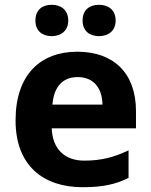

<svg xmlns="http://www.w3.org/2000/svg" viewBox="-20 -772 631 802"><path d="M128 -686C128 -642 158 -621 196 -621C233 -621 265 -642 265 -686C265 -732 233 -752 196 -752C158 -752 128 -732 128 -686ZM325 -686C325 -642 355 -621 394 -621C431 -621 463 -642 463 -686C463 -732 431 -752 394 -752C355 -752 325 -732 325 -686ZM303 -556C149 -556 45 -460 45 -269C45 -80 161 10 325 10C409 10 463 -2 517 -29V-144C456 -115 402 -101 332 -101C248 -101 199 -152 196 -236H548V-308C548 -467 454 -556 303 -556ZM304 -450C374 -450 407 -401 408 -335H199C205 -414 246 -450 304 -450Z"/></svg>

Font: Noto Kufi Arabic
Style: Bold
Weight: 700
Designer: Monotype Design Team, David Williams, Khaled Hosny
Foundry: Google LLC
Version: Version 2.109